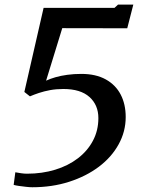

<svg xmlns="http://www.w3.org/2000/svg" viewBox="-20 -776 596 808"><path d="M44.5 -51Q55.5 -49 68.5 -47Q81.5 -45 93.5 -45Q157.5 -45 212.2 -61.8Q267 -78.5 307.8 -109.8Q348.5 -141 371.2 -184Q394 -227 394 -279Q394 -334 356.5 -367.8Q319 -401.5 246.5 -401.5Q217 -401.5 191.2 -396.8Q165.5 -392 143.8 -384.8Q122 -377.5 106 -370.5L82.5 -389L163.5 -743H462L476.5 -756.5H541L515.5 -657L242 -657.5L174 -436.5Q191 -444.5 213.5 -451Q236 -457.5 263.5 -461.2Q291 -465 322.5 -465Q383 -465 424.8 -442Q466.5 -419 487.8 -378.2Q509 -337.5 509 -283.5Q509 -222.5 479.2 -168.5Q449.5 -114.5 396 -74.2Q342.5 -34 271 -11Q199.5 12 116 12Q104.5 12 89.5 10.2Q74.5 8.5 60 6.5Q45.5 4.5 37.5 2Z"/></svg>

Font: Merriweather Light 18pt Medium
Style: Italic
Weight: 500
Italic angle: -7.8°
Version: Version 2.101